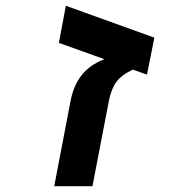

<svg xmlns="http://www.w3.org/2000/svg" viewBox="-20 -642 640 662"><path d="M512.2 -512.2 486.8 -384.8 438 -401.9Q397.9 -383.3 380.4 -358.4Q362.8 -333.5 355 -292L298.8 0H167L223.1 -293Q232.9 -345.7 260.5 -381.6Q288.1 -417.5 339.8 -438L183.1 -494.1L207 -622.1Z"/></svg>

Font: Cousine
Style: Bold Italic
Weight: 700
Italic angle: -12°
Monospace: yes
Designer: Steve Matteson
Foundry: Ascender Corporation
Version: Version 1.20